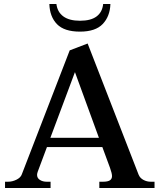

<svg xmlns="http://www.w3.org/2000/svg" viewBox="-20 -933 792 953"><path d="M225 -913H260Q265 -873 294.5 -851.5Q324 -830 377 -830Q431 -830 459.5 -851.5Q488 -873 492 -913H528Q526 -852 490 -814Q454 -776 377 -776Q299 -776 263 -813Q227 -850 225 -913ZM747 -31V0H473V-31H491Q515 -31 525.5 -38Q536 -45 536 -59Q536 -72 526 -100L488 -203H213L167 -80Q164 -71 164 -65Q164 -49 178 -40Q192 -31 212 -31H231V0H5V-31H20Q41 -31 61.5 -41Q82 -51 88 -67L326 -683L415 -717L668 -66Q675 -49 692 -40Q709 -31 728 -31ZM471 -249 352 -575 230 -249Z"/></svg>

Font: Taviraj Medium
Style: Regular
Weight: 500
Designer: Katatrad Team
Foundry: CadsonDemak
Version: Version 1.030